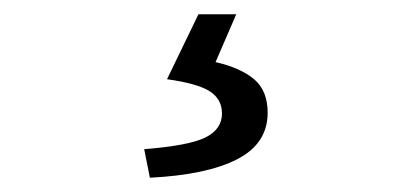

<svg xmlns="http://www.w3.org/2000/svg" viewBox="-20 -23 582 269"><path d="M190 226 182 186Q245 181 268 169.5Q291 158 291 136Q291 116 274 105Q257 94 214 88L258 -3H311L282 64Q317 72 336 88Q355 104 355 135Q355 178 312.5 200Q270 222 190 226Z"/></svg>

Font: Source Sans 3
Style: Regular
Weight: 400
Designer: Paul D. Hunt
Foundry: Adobe
Version: Version 3.046;hotconv 1.0.118;makeotfexe 2.5.65603